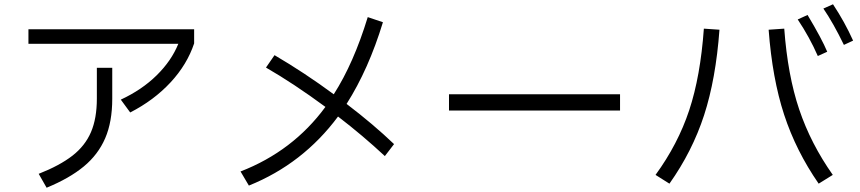

<svg xmlns="http://www.w3.org/2000/svg" viewBox="-20 -859 4020 898"><path d="M545 -393Q644 -439 713 -507Q782 -575 814 -654H113V-722H888V-656Q855 -557 777.5 -473.5Q700 -390 589 -333ZM161 -46Q260 -85 319 -131Q378 -177 405.5 -241Q433 -305 433 -398V-542H505V-397Q505 -289 472 -212.5Q439 -136 372 -80.5Q305 -25 198 19Z M1780 -129Q1677 -225 1561 -314Q1397 -93 1144 9L1105 -57Q1350 -152 1502 -359Q1354 -468 1224 -543L1264 -601Q1404 -519 1541 -418Q1634 -563 1700 -779L1771 -755Q1704 -535 1601 -373Q1727 -277 1823 -185Z M2880 -342H2080V-418H2880Z M3927 -649Q3877 -752 3831 -819L3876 -839Q3931 -756 3970 -669ZM3805 -597Q3766 -686 3711 -768L3757 -789Q3824 -677 3849 -617ZM3046 -41Q3151 -185 3203.5 -343.5Q3256 -502 3272 -725L3345 -720Q3328 -489 3273 -320Q3218 -151 3111 0ZM3648 -725Q3664 -507 3718 -347Q3772 -187 3875 -41L3809 0Q3703 -153 3647.5 -322.5Q3592 -492 3575 -720Z"/></svg>

Font: IBM Plex Sans SC
Style: Regular
Weight: 400
Designer: Mike Abbink; Paul van der Laan; Pieter van Rosmalen; Eunyou Noh; Wujin Sim; Chorong Kim; Dohee Lee; Yejin We; Jinhee Kim
Foundry: Sandoll Inc.
Version: Version 1.000